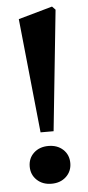

<svg xmlns="http://www.w3.org/2000/svg" viewBox="-53 -737 357 782"><g transform="rotate(-5 126.0 -346.5)"><path d="M99.3 -199.7 51.2 -666.8 190.4 -706 203.7 -692.1 152.6 -199.7ZM126.1 12.7Q89.6 12.7 66.3 -9.3Q43.1 -31.3 43.1 -64.5Q43.1 -98.5 66.3 -120.1Q89.6 -141.7 126.1 -141.7Q162.6 -141.7 185.9 -120.1Q209.1 -98.5 209.1 -64.5Q209.1 -31.3 185.9 -9.3Q162.6 12.7 126.1 12.7Z"/></g></svg>

Font: Platypi Light
Style: Regular
Weight: 300
Designer: David Sargent
Foundry: Bolt Cutter Type
Version: Version 1.200